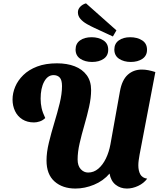

<svg xmlns="http://www.w3.org/2000/svg" viewBox="-20 -1087 952 1128"><path d="M423.3 20.7Q347.3 20.7 300.3 -21Q253.3 -62.7 253.3 -144.3Q253.3 -191.7 267 -248.3Q280.7 -305 298.8 -364.7Q317 -424.3 330.7 -480.2Q344.3 -536 344.3 -581Q344.3 -617 331 -631.3Q317.7 -645.7 294.7 -645.7Q260.3 -645.7 239.5 -607.3Q218.7 -569 218.7 -507Q218.7 -478.3 224.5 -452Q230.3 -425.7 245.7 -393.7Q232 -379.7 213.8 -373.7Q195.7 -367.7 180 -367.7Q140 -367.7 111.3 -385.8Q82.7 -404 68.2 -434.8Q53.7 -465.7 53.7 -502.3Q53.7 -540 69.3 -577.3Q85 -614.7 117 -646Q149 -677.3 198.3 -696.2Q247.7 -715 314.7 -715Q373.7 -715 418.7 -697.7Q463.7 -680.3 489.5 -645.3Q515.3 -610.3 515.3 -557.7Q515.3 -512.7 503.5 -459.7Q491.7 -406.7 475.7 -351.8Q459.7 -297 447.8 -245.2Q436 -193.3 436 -150.3Q436 -113.3 454.3 -93.3Q472.7 -73.3 497.7 -73.3Q531 -73.3 557.5 -95.8Q584 -118.3 602.2 -155.8Q620.3 -193.3 628.7 -238.7L684.7 -550.7Q696.7 -617.3 730.5 -647.8Q764.3 -678.3 813.7 -678.3Q831.7 -678.3 851.5 -674.5Q871.3 -670.7 892.7 -663.7L800 -178.3Q796.7 -159.7 794.7 -144.5Q792.7 -129.3 792.7 -115.7Q792.7 -84 804.2 -62.8Q815.7 -41.7 844.7 -37.3Q824.7 -10.3 791.7 5.2Q758.7 20.7 725.7 20.7Q687.3 20.7 659.2 -1.7Q631 -24 623.7 -67.3Q586.7 -24 532.3 -1.7Q478 20.7 423.3 20.7ZM643.3 -872.7 535.3 -922.7Q513 -933 490.3 -945.8Q467.7 -958.7 452.7 -975.7Q437.7 -992.7 437.7 -1014.7Q437.7 -1033.7 452 -1048Q466.3 -1062.3 485.3 -1067.3L664 -908.7ZM521 -723Q480 -723 452 -741.5Q424 -760 424 -796.3Q424.3 -831.3 450.5 -849.8Q476.7 -868.3 518 -868.3Q559 -868.3 587.5 -849.8Q616 -831.3 615.7 -794.3Q615.7 -759.7 588.8 -741.3Q562 -723 521 -723ZM748.3 -723Q708 -723 679.8 -741.5Q651.7 -760 651.7 -796.3Q652 -831.3 678.2 -849.8Q704.3 -868.3 744.7 -868.3Q786.3 -868.3 815.2 -849.8Q844 -831.3 843.7 -794.3Q843.7 -759.7 816.5 -741.3Q789.3 -723 748.3 -723Z"/></svg>

Font: Sansita Swashed Light
Style: Regular
Weight: 300
Designer: Pablo Cosgaya
Foundry: Omnibus-Type
Version: Version 1.003